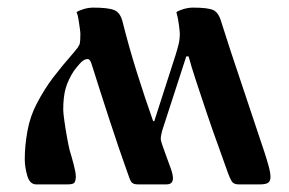

<svg xmlns="http://www.w3.org/2000/svg" viewBox="-20 -484 759 504"><path d="M45 -66Q45 -101 52 -140Q59 -179 77 -213Q97 -251 119.5 -280.5Q142 -310 176 -349Q182 -356 184 -359Q186 -362 188 -366Q190 -369 190.5 -378.5Q191 -388 191 -395Q191 -399 189.5 -410Q188 -421 186 -433.5Q184 -446 181 -452Q186 -456 199 -460Q212 -464 225 -464Q264 -464 280 -457.5Q296 -451 302 -426Q318 -362 339 -295Q360 -228 382 -166H385L441 -340Q446 -356 449 -368.5Q452 -381 452 -396Q452 -401 449.5 -420Q447 -439 443 -452Q448 -456 461 -460Q474 -464 487 -464Q526 -464 540 -457.5Q554 -451 561 -426Q583 -356 613 -267.5Q643 -179 674 -85Q679 -70 684.5 -50.5Q690 -31 690 -20Q690 -8 683.5 -4Q677 0 663 0H606Q593 0 588 -8.5Q583 -17 578 -31Q568 -60 553 -101Q538 -142 523 -186.5Q508 -231 495 -270.5Q482 -310 475 -336H469L406 -142Q405 -138 403.5 -131.5Q402 -125 402 -119Q402 -115 406.5 -102Q411 -89 414 -81Q422 -59 428 -42.5Q434 -26 434 -16Q434 0 417 0H342Q330 0 325.5 -5.5Q321 -11 316 -27Q293 -91 268.5 -166Q244 -241 221 -314Q217 -329 210 -329Q200 -329 189.5 -317Q179 -305 174 -298Q159 -275 152.5 -252.5Q146 -230 146 -196Q146 -188 149 -166.5Q152 -145 156 -123Q160 -101 163 -89Q168 -73 173.5 -52Q179 -31 179 -21Q179 -11 176 -5.5Q173 0 158 0H75Q58 0 51.5 -23Q45 -46 45 -66Z"/></svg>

Font: Monomakh
Style: Regular
Weight: 400
Version: Version 1.200; ttfautohint (v1.8.4.7-5d5b)